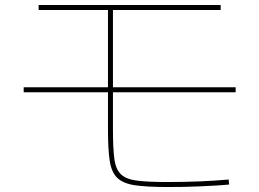

<svg xmlns="http://www.w3.org/2000/svg" viewBox="-20 -730 1040 770"><path d="M650 20Q569 20 521.5 13Q474 6 450.5 -16.5Q427 -39 420 -85Q413 -131 413 -210V-690H135V-710H865V-690H433V-210Q433 -136 438.5 -93.5Q444 -51 465 -31Q486 -11 530 -5.5Q574 0 650 0Q720 0 779.5 -2.5Q839 -5 897 -10L899 10Q869 13 839 14.5Q809 16 779 17.5Q749 19 717 19.5Q685 20 650 20ZM75 -360V-380H925V-360Z"/></svg>

Font: M PLUS 2 Thin Thin
Style: Regular
Weight: 250
Version: Version 1.001